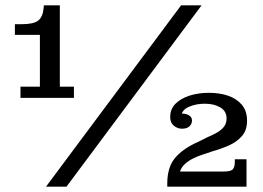

<svg xmlns="http://www.w3.org/2000/svg" viewBox="-20 -702 990 722"><path d="M57 -334V-376H130V-571H36V-611H61Q106 -611 123.5 -624.5Q141 -638 144 -671L145 -682H205V-376H258V-334ZM153 0 661 -682H738L230 0ZM609 -12Q609 -74 639 -109Q669 -144 726 -169L760 -186Q777 -193 793.5 -202Q810 -211 821 -224Q832 -237 832 -257L909 -248Q909 -212 889.5 -190Q870 -168 840.5 -155Q811 -142 779 -133L743 -121Q724 -115 706 -106Q688 -97 675 -85Q662 -73 657 -57L609 0ZM609 0V-12L657 -57H907V0ZM821 -57Q849 -57 856 -66Q863 -75 863 -93V-103H907V-57ZM664 -218Q648 -218 634 -229Q620 -240 620 -262Q620 -292 640 -312Q660 -332 693 -342.5Q726 -353 766 -353Q806 -353 838 -342Q870 -331 889.5 -308Q909 -285 909 -248L832 -257Q832 -284 808.5 -298Q785 -312 750 -312Q716 -312 688.5 -299.5Q661 -287 661 -259L653 -274Q673 -277 687.5 -270Q702 -263 702 -249Q702 -236 692.5 -227Q683 -218 664 -218Z"/></svg>

Font: Montagu Slab 24pt
Style: Regular
Weight: 400
Designer: Florian Karsten
Foundry: Florian Karsten
Version: Version 1.000